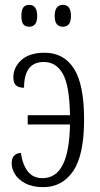

<svg xmlns="http://www.w3.org/2000/svg" viewBox="-20 -761 410 790"><path d="M68 -695Q68 -720 76 -730.5Q84 -741 100 -741Q133 -741 133 -695Q133 -651 100 -651Q84 -651 76 -661Q68 -671 68 -695ZM205 -695Q205 -741 239 -741Q272 -741 272 -695Q272 -651 239 -651Q205 -651 205 -695ZM28 -89Q28 -129 66 -132Q72 -86 93.5 -57Q115 -28 155 -28Q210 -28 238 -82.5Q266 -137 268 -249H94V-287H268Q266 -409 238.5 -457.5Q211 -506 160 -506Q79 -506 79 -400Q57 -400 46 -409.5Q35 -419 35 -443Q35 -484 68 -514Q101 -544 164 -544Q242 -544 284 -479Q326 -414 326 -269Q326 -123 281 -57Q236 9 158 9Q114 9 84.5 -6.5Q55 -22 41.5 -44.5Q28 -67 28 -89Z"/></svg>

Font: Noto Serif CondLight
Style: Regular
Weight: 300
Width: 3
Designer: Monotype Design Team
Foundry: Monotype Imaging Inc.
Version: Version 1.001